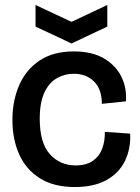

<svg xmlns="http://www.w3.org/2000/svg" viewBox="-20 -740 564 773"><path d="M281 13Q197 13 141 -22Q85 -57 57.5 -118Q30 -179 30 -257Q30 -334 57 -396.5Q84 -459 139 -496Q194 -533 277 -533Q351 -533 399 -504.5Q447 -476 469 -430.5Q491 -385 487 -332L390 -322Q390 -381 358.5 -412Q327 -443 277 -443Q241 -443 209.5 -425.5Q178 -408 159 -368Q140 -328 140 -262Q140 -164 181 -119Q222 -74 284 -74Q328 -74 354.5 -93Q381 -112 392 -143Q403 -174 402 -209L504 -202Q507 -141 483 -92Q459 -43 408.5 -15Q358 13 281 13ZM123 -720 268 -652 412 -720V-633L268 -565L123 -633Z"/></svg>

Font: Bricolage Grotesque 96pt Medium
Style: Regular
Weight: 500
Designer: Mathieu Triay
Foundry: Atelier Triay
Version: Version 1.001; ttfautohint (v1.8.4.7-5d5b);gftools[0.9.33.de